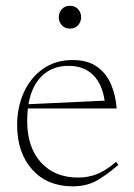

<svg xmlns="http://www.w3.org/2000/svg" viewBox="-20 -648 472 678"><path d="M236.5 -436Q289 -436 322 -412.8Q355 -389.5 371.8 -350.8Q388.5 -312 392 -265H78.5Q76 -244 76 -221Q76 -128 124.5 -74.5Q173 -21 256 -21Q291 -21 321.5 -32.8Q352 -44.5 390 -76.5L398 -66Q352.5 -26.5 317.8 -8.2Q283 10 236.5 10Q147 10 93.8 -49.2Q40.5 -108.5 40.5 -206.5Q40.5 -269.5 64.2 -321.8Q88 -374 132 -405Q176 -436 236.5 -436ZM222 -415.5Q166 -415.5 129 -380.8Q92 -346 80.5 -280L349.5 -292.5Q341 -351.5 308.5 -383.5Q276 -415.5 222 -415.5ZM227 -547Q208.5 -547 198 -559.2Q187.5 -571.5 187.5 -587Q187.5 -603 198 -615.2Q208.5 -627.5 227 -627.5Q245.5 -627.5 256 -615.2Q266.5 -603 266.5 -587Q266.5 -571.5 256 -559.2Q245.5 -547 227 -547Z"/></svg>

Font: Newsreader 16pt ExtraLight
Style: Regular
Weight: 275
Designer: Hugues Gentile
Foundry: Production Type
Version: Version 1.003; ttfautohint (v1.8.3)